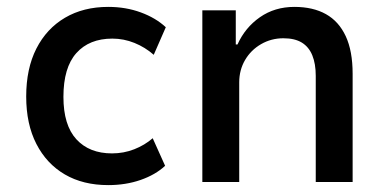

<svg xmlns="http://www.w3.org/2000/svg" viewBox="-20 -528 1123 557"><path d="M294 9Q221 9 168 -22Q115 -53 85.5 -110.5Q56 -168 56 -248Q56 -329 85.5 -387Q115 -445 168.5 -476.5Q222 -508 294 -508Q345 -508 388.5 -492Q432 -476 461 -449L426 -369Q401 -391 370 -403.5Q339 -416 306 -416Q239 -416 201.5 -374Q164 -332 164 -247Q164 -165 201.5 -124Q239 -83 305 -83Q339 -83 369.5 -95Q400 -107 423 -127L459 -47Q431 -21 388 -6Q345 9 294 9Z M567 0V-498H664V-399H669Q691 -448 734 -478Q777 -508 834 -508Q888 -508 925.5 -487Q963 -466 983 -423Q1003 -380 1003 -314V0H896V-308Q896 -343 886 -367.5Q876 -392 855.5 -404.5Q835 -417 802 -417Q767 -417 737.5 -400Q708 -383 691 -354Q674 -325 674 -289V0Z"/></svg>

Font: Nunito Sans 7pt SemiCondensed SemiBold
Style: Regular
Weight: 600
Width: 4
Designer: Vernon Adams
Foundry: Vernon Adams
Version: Version 3.101;gftools[0.9.27]